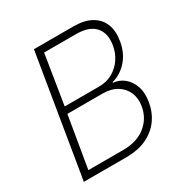

<svg xmlns="http://www.w3.org/2000/svg" viewBox="-167 -864 963 999"><g transform="rotate(-30 314.0 -364.0)"><path d="M52.2 0 172.4 -727.5H408.7Q475.1 -727.5 516.6 -703.9Q558.1 -680.2 574.5 -638.2Q590.8 -596.2 581.1 -540Q570.3 -474.1 532 -431.2Q493.7 -388.2 440.9 -374.5V-370.6Q477.5 -367.7 506.1 -344.2Q534.7 -320.8 548.1 -281.2Q561.5 -241.7 552.2 -189Q543 -133.3 511.7 -90.6Q480.5 -47.9 429 -23.9Q377.4 0 307.1 0ZM103 -41H314.5Q396 -41.5 447 -82.5Q498 -123.5 509.3 -189Q517.1 -234.9 501.5 -271Q485.8 -307.1 451.2 -328.1Q416.5 -349.1 366.7 -349.1H154.8ZM162.1 -389.6H368.7Q414.6 -389.6 450.2 -409.9Q485.8 -430.2 508.8 -464.4Q531.7 -498.5 538.1 -540Q549.3 -607.9 514.4 -647Q479.5 -686 401.9 -686H209.5Z"/></g></svg>

Font: Inter Tight ExtraLight
Style: Italic
Weight: 250
Italic angle: -9.39999°
Designer: Rasmus Andersson
Foundry: rsms
Version: Version 3.004